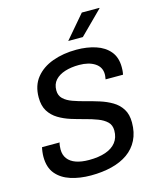

<svg xmlns="http://www.w3.org/2000/svg" viewBox="-130 -981 891 1082"><g transform="rotate(-15 315.5 -440.0)"><path d="M265.5 10Q200.5 10 147.8 -7Q95 -24 63.9 -61.2Q32.8 -98.5 32.8 -160.8Q32.8 -173.5 34.8 -189.9Q36.8 -206.2 39.5 -215.5H142.2Q139.5 -211 138.1 -197.1Q136.8 -183.2 136.8 -176Q136.8 -143.5 153.5 -121.4Q170.2 -99.2 201.6 -88.1Q233 -77 277.5 -77Q333.8 -77 373.8 -90.8Q413.8 -104.5 435.5 -132.1Q457.2 -159.8 457.2 -200.8Q457.2 -232.8 437.5 -251.8Q417.8 -270.8 385.4 -283.1Q353 -295.5 314.2 -305.5Q275.5 -315.5 236.6 -327.6Q197.8 -339.8 165.4 -359.4Q133 -379 113.2 -410.4Q93.5 -441.8 93.5 -490.5Q93.5 -559.8 129.9 -605.1Q166.2 -650.5 228.6 -673.2Q291 -696 368 -696Q429.8 -696 480.2 -679.5Q530.8 -663 560.4 -627.4Q590 -591.8 590 -534.8Q590 -527.8 589.5 -517.6Q589 -507.5 586 -491.8H484.2Q486.5 -505.2 487 -511.1Q487.5 -517 487.5 -521Q487.5 -562.8 452.4 -585.9Q417.2 -609 360.5 -609Q313.8 -609 277.5 -597.4Q241.2 -585.8 220.5 -562.8Q199.8 -539.8 199.8 -503.5Q199.8 -473 219.5 -454.2Q239.2 -435.5 272 -423.8Q304.8 -412 343.6 -402.1Q382.5 -392.2 421.2 -380Q460 -367.8 492.8 -348.4Q525.5 -329 545.2 -297.9Q565 -266.8 565 -219.2Q565 -160.5 543.1 -117Q521.2 -73.5 481.5 -45.5Q441.8 -17.5 386.9 -3.8Q332 10 265.5 10ZM336.8 -755.2 452.2 -890.2H554.5V-887.2L422 -755.2Z"/></g></svg>

Font: Chivo Medium
Style: Italic
Weight: 500
Italic angle: -8.05°
Designer: Hector Gatti
Foundry: Omnibus-Type
Version: Version 2.002